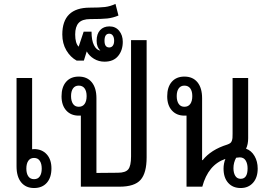

<svg xmlns="http://www.w3.org/2000/svg" viewBox="-20 -948 1355 975"><path d="M143.1 -551.8V-189.9Q146 -190.9 152.8 -190.9Q192.9 -190.9 217 -164.6Q241.2 -138.2 241.2 -92.8Q241.2 -46.4 217.8 -19.8Q194.3 6.8 152.8 6.8Q111.3 6.8 87.6 -22Q64 -50.8 64 -103V-551.8ZM152.8 -146Q133.8 -146 123.8 -131.6Q113.8 -117.2 113.8 -91.8Q113.8 -66.9 123.8 -52.5Q133.8 -38.1 152.8 -38.1Q172.4 -38.1 182.1 -52.5Q191.9 -66.9 191.9 -91.8Q191.9 -116.7 182.1 -131.3Q172.4 -146 152.8 -146Z M724.6 -744.1V-148.9Q724.6 -69.8 694.1 -34.9Q663.6 0 586.9 0H390.6V-360.8H379.9Q339.8 -360.8 316.2 -387.2Q292.5 -413.6 292.5 -459Q292.5 -505.9 315.7 -532.5Q338.9 -559.1 379.9 -559.1Q422.4 -559.1 446 -530.3Q469.7 -501.5 469.7 -449.2V-69.8L578.6 -70.8Q617.2 -70.8 631.3 -88.1Q645.5 -105.5 645.5 -153.8V-744.1ZM379.9 -405.8Q399.4 -405.8 409.7 -420.2Q419.9 -434.6 419.9 -460Q419.9 -484.9 409.7 -499Q399.4 -513.2 379.9 -513.2Q360.8 -513.2 350.8 -499Q340.8 -484.9 340.8 -460Q340.8 -435.1 350.8 -420.4Q360.8 -405.8 379.9 -405.8Z M510.7 -634.8Q481.4 -634.8 457.3 -649.4Q433.1 -664.1 420.4 -687L405.8 -640.1H369.6Q337.9 -657.2 317.1 -692.1Q296.4 -727.1 296.4 -772.9Q296.4 -909.2 436.5 -909.2Q485.8 -909.2 512.7 -912.4Q539.6 -915.5 566.4 -928.2L581.5 -869.1Q553.7 -857.4 524.9 -854.2Q496.1 -851.1 438.5 -851.1Q397.5 -851.1 379.6 -831.8Q361.8 -812.5 361.8 -772.9Q361.8 -728.5 379.4 -710.9L404.8 -787.1H444.8Q444.8 -742.7 457.3 -718.3Q469.7 -693.8 489.7 -690.9Q470.7 -708.5 470.7 -741.2Q470.7 -775.9 488.3 -794.9Q505.9 -814 535.6 -814Q566.9 -814 585.2 -791.5Q603.5 -769 603.5 -735.8Q603.5 -692.4 579.8 -663.6Q556.2 -634.8 510.7 -634.8ZM534.7 -707Q546.4 -707 553 -716.1Q559.6 -725.1 559.6 -741.2Q559.6 -757.8 553 -767.3Q546.4 -776.9 534.7 -776.9Q510.7 -776.9 510.7 -741.2Q510.7 -707 534.7 -707Z M1202.1 6.8Q1162.1 6.8 1138.7 -19.5Q1115.2 -45.9 1115.2 -91.8Q1115.2 -117.2 1124.5 -141.1Q1037.1 -111.3 1007.3 0H927.2V-360.8H916.5Q876.5 -360.8 852.8 -387.2Q829.1 -413.6 829.1 -459Q829.1 -505.9 852.3 -532.5Q875.5 -559.1 916.5 -559.1Q959 -559.1 982.7 -530.3Q1006.3 -501.5 1006.3 -449.2V-134.8H1009.3Q1051.3 -188 1134.3 -213.9Q1144 -217.3 1149.7 -221.7Q1155.3 -226.1 1157.7 -234.1Q1160.2 -242.2 1160.6 -248.5Q1161.1 -254.9 1161.1 -269V-551.8H1240.2V-246.1Q1240.2 -214.8 1229.5 -192.9Q1256.8 -183.1 1272.7 -155.5Q1288.6 -127.9 1288.6 -91.8Q1288.6 -46.4 1264.9 -19.8Q1241.2 6.8 1202.1 6.8ZM916.5 -405.8Q936 -405.8 946.3 -420.2Q956.5 -434.6 956.5 -460Q956.5 -484.9 946.3 -499Q936 -513.2 916.5 -513.2Q897.5 -513.2 887.5 -499Q877.4 -484.9 877.4 -460Q877.4 -435.1 887.5 -420.4Q897.5 -405.8 916.5 -405.8ZM1202.1 -40Q1237.3 -40 1237.3 -92.8Q1237.3 -117.2 1227.5 -133.1Q1217.8 -148.9 1197.3 -148.9Q1190.9 -148.9 1179.2 -147Q1165.5 -122.1 1165.5 -94.2Q1165.5 -69.8 1174.8 -54.9Q1184.1 -40 1202.1 -40Z"/></svg>

Font: Noto Sans Thai Looped Condensed
Style: Regular
Weight: 400
Width: 3
Designer: Sasikarn Vongin, Ben Mitchell
Foundry: The Fontpad Ltd
Version: Version 1.00